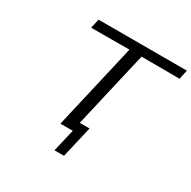

<svg xmlns="http://www.w3.org/2000/svg" viewBox="-186 -876 1218 1223"><g transform="rotate(30 423.0 -264.5)"><path d="M181 -627 196 -695H846L831 -627L551 -628L421 -66H493L439 166H369L408 0H317L462 -628Z"/></g></svg>

Font: Coval
Style: Light Italic
Weight: 300
Foundry: Context Ltd
Version: Version 001.000